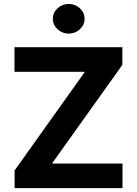

<svg xmlns="http://www.w3.org/2000/svg" viewBox="-20 -971 707 991"><path d="M55.4 0V-91.3L418.3 -600.5H54.7V-727.3H611.5V-636L248.2 -126.8H612.2V0ZM334.5 -797.6Q301.1 -797.6 277 -820.1Q252.8 -842.7 252.8 -874.3Q252.8 -905.9 277 -928.3Q301.1 -950.6 334.5 -950.6Q368.3 -950.6 392.4 -928.3Q416.5 -905.9 416.5 -874.3Q416.5 -842.7 392.4 -820.1Q368.3 -797.6 334.5 -797.6Z"/></svg>

Font: Inter Zeller
Style: Bold
Weight: 700
Designer: Rasmus Andersson; Joe Bland
Foundry: zeller
Version: Version 3.015;git-dec3a8cb1